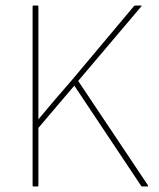

<svg xmlns="http://www.w3.org/2000/svg" viewBox="-20 -675 575 695"><path d="M101 0Q98 0 98 -3V-652Q98 -655 101 -655H115Q119 -655 119 -652V-404Q119 -365 119 -324.5Q119 -284 119 -244V-243Q149 -279 179.5 -315Q210 -351 241 -386L465 -653Q468 -655 470 -655H490Q492 -655 492.5 -654Q493 -653 490 -650L263 -382L515 -5Q516 -3 516 -1.5Q516 0 514 0H495Q492 0 491 -2L249 -365L119 -212V-3Q119 0 115 0Z"/></svg>

Font: Sofia Sans Semi Condensed Thin
Style: Regular
Weight: 250
Version: Version 4.100